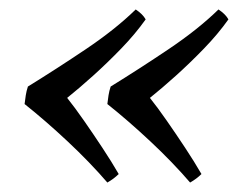

<svg xmlns="http://www.w3.org/2000/svg" viewBox="-20 -445 513 406"><path d="M122 -238Q138 -218 157.5 -190Q177 -162 196.5 -132.5Q216 -103 231 -77Q221 -67 207 -59Q170 -102 123 -146Q76 -190 32 -225Q33 -234 34.5 -243.5Q36 -253 39 -262Q99 -299 161.5 -341Q224 -383 267 -425Q282 -415 288 -404Q266 -373 236.5 -342.5Q207 -312 177 -285Q147 -258 122 -238ZM297 -238Q313 -218 332.5 -190Q352 -162 371.5 -132.5Q391 -103 406 -77Q396 -67 382 -59Q345 -102 298 -146Q251 -190 207 -225Q208 -234 209.5 -243.5Q211 -253 214 -262Q274 -299 336.5 -341Q399 -383 442 -425Q457 -415 463 -404Q441 -373 411.5 -342.5Q382 -312 352 -285Q322 -258 297 -238Z"/></svg>

Font: Tiro Kannada
Style: Italic
Weight: 400
Italic angle: -11°
Designer: Kannada: John Hudson & Fiona Ross, assisted by Kaja Sojewska. Latin: John Hudson with Paul Hanslow, assisted by Kaja Soj
Foundry: Tiro Typeworks Ltd.
Version: Version 1.52